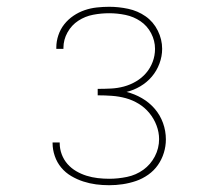

<svg xmlns="http://www.w3.org/2000/svg" viewBox="-20 -863 640 566"><path d="M302 -317Q282 -317 263 -319.5Q244 -322 225.5 -328Q207 -334 190 -344Q173 -354 160.5 -369Q148 -384 141.5 -403Q135 -422 135 -441Q135 -441 135 -441.5Q135 -442 135 -443H156Q156 -443 156 -442.5Q156 -442 156 -441Q156 -424 162 -408Q168 -392 179 -379.5Q190 -367 204.5 -358.5Q219 -350 235 -345Q251 -340 268 -338Q285 -336 302 -336Q328 -336 354.5 -341.5Q381 -347 402.5 -362.5Q424 -378 436.5 -402Q449 -426 449 -453Q449 -473 441.5 -493Q434 -513 420.5 -529.5Q407 -546 389 -557Q371 -568 351 -573.5Q331 -579 310 -580.5Q289 -582 268 -582V-601Q288 -601 307.5 -602Q327 -603 345.5 -608Q364 -613 381 -623Q398 -633 410.5 -647.5Q423 -662 430 -680.5Q437 -699 437 -719Q437 -743 425.5 -765Q414 -787 394 -800.5Q374 -814 350 -819Q326 -824 302 -824Q278 -824 254.5 -819.5Q231 -815 211 -802Q191 -789 179 -767.5Q167 -746 167 -722Q167 -721 167 -720.5Q167 -720 167 -719H146Q146 -720 146 -721Q146 -722 146 -723Q146 -741 152 -759Q158 -777 169.5 -791.5Q181 -806 196.5 -816.5Q212 -827 229.5 -833Q247 -839 265.5 -841Q284 -843 302 -843Q330 -843 358 -837Q386 -831 409 -815Q432 -799 445 -773Q458 -747 458 -719Q458 -697 450 -675.5Q442 -654 427.5 -637Q413 -620 393.5 -608.5Q374 -597 353 -592Q377 -586 398.5 -573.5Q420 -561 436 -542.5Q452 -524 460.5 -500.5Q469 -477 469 -452Q469 -432 463 -412.5Q457 -393 445.5 -376.5Q434 -360 417 -348Q400 -336 381 -329.5Q362 -323 342 -320Q322 -317 302 -317Z"/></svg>

Font: Iosevka SS04 Thin Extended
Style: Regular
Weight: 100
Width: 7
Monospace: yes
Designer: Belleve Invis
Foundry: Belleve Invis
Version: Version 19.0.0; ttfautohint (v1.8.4)